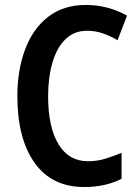

<svg xmlns="http://www.w3.org/2000/svg" viewBox="-20 -744 559 774"><path d="M331 -620Q279 -620 244 -586Q209 -552 191.5 -492Q174 -432 174 -356Q174 -232 215.5 -163Q257 -94 335 -94Q371 -94 404 -104Q437 -114 470 -128V-23Q404 10 320 10Q189 10 119.5 -87.5Q50 -185 50 -357Q50 -462 81.5 -545.5Q113 -629 174.5 -676.5Q236 -724 326 -724Q415 -724 492 -681L454 -582Q425 -599 394.5 -609.5Q364 -620 331 -620Z"/></svg>

Font: Noto Sans Myanmar Condensed SemiBold
Style: Regular
Weight: 600
Width: 3
Designer: Monotype Design Team
Foundry: Monotype Imaging Inc.
Version: Version 2.107; ttfautohint (v1.8.4.7-5d5b)